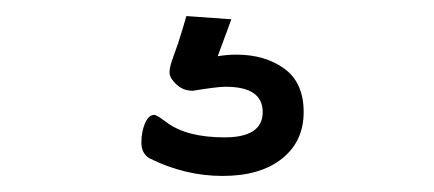

<svg xmlns="http://www.w3.org/2000/svg" viewBox="-20 -41 540 239"><path d="M261 67Q250 67 220 72Q208 72 199.5 64Q191 56 191 49Q191 42 196.5 27.5Q202 13 207 -4L212 -21L268 -17L251 29Q263 27 274 27Q310 27 334 44.5Q358 62 358 98.5Q358 135 331 156.5Q304 178 257 178Q210 178 166 156Q156 150 156 136.5Q156 123 160.5 112.5Q165 102 172 102Q175 102 187 111Q212 130 259.5 130Q307 130 307 98.5Q307 67 261 67Z"/></svg>

Font: LXGW WenKai Light
Style: Regular
Weight: 300
Designer: LXGW / Fontworks Inc.
Foundry: LXGW / Fontworks Inc.
Version: Version 1.501; October 10, 2024